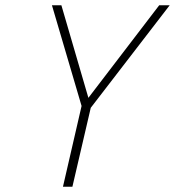

<svg xmlns="http://www.w3.org/2000/svg" viewBox="-20 -712 667 732"><path d="M587 -692 317 -339 214 -692H178L291 -308L220 0H256L326 -301L627 -692Z"/></svg>

Font: RazerF5 Thin
Style: Italic
Weight: 250
Foundry: Razer Inc.
Version: Version 2